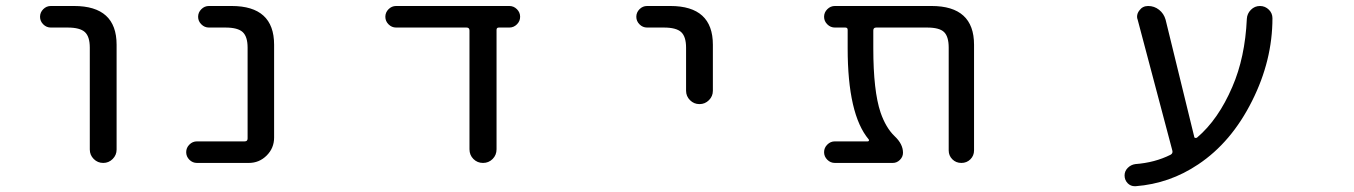

<svg xmlns="http://www.w3.org/2000/svg" viewBox="-20 -567 4540 644"><path d="M150.4 -474.6Q135.7 -474.6 125 -485.4Q114.3 -496.1 114.3 -510.7Q114.3 -525.4 125 -536.1Q135.7 -546.9 150.4 -546.9H228.5Q371.1 -546.9 371.1 -417V-65.4Q371.1 -46.9 357.9 -33.7Q344.7 -20.5 326.2 -20.5Q307.6 -20.5 294.4 -33.7Q281.2 -46.9 281.2 -65.4V-407.2Q281.2 -444.3 264.6 -459.5Q248 -474.6 207 -474.6Z M810.5 -407.2Q810.5 -444.3 793.9 -459.5Q777.3 -474.6 736.3 -474.6H680.7Q666 -474.6 655.3 -485.4Q644.5 -496.1 644.5 -510.7Q644.5 -525.4 655.3 -536.1Q666 -546.9 680.7 -546.9H756.8Q899.4 -546.9 899.4 -417V-105.5Q899.4 -70.3 874.5 -45.4Q849.6 -20.5 814.5 -20.5H640.6Q626 -20.5 615.2 -31.2Q604.5 -42 604.5 -56.6Q604.5 -71.3 615.2 -82Q626 -92.8 640.6 -92.8H800.8Q810.5 -92.8 810.5 -102.5Z M1645.5 -66.4Q1645.5 -46.9 1632.3 -33.7Q1619.1 -20.5 1600.1 -20.5Q1581.1 -20.5 1567.9 -33.7Q1554.7 -46.9 1554.7 -66.4V-464.8Q1554.7 -474.6 1544.9 -474.6H1308.6Q1293.9 -474.6 1283.2 -485.4Q1272.5 -496.1 1272.5 -510.7Q1272.5 -525.4 1283.2 -536.1Q1293.9 -546.9 1308.6 -546.9H1688.5Q1703.1 -546.9 1713.9 -536.1Q1724.6 -525.4 1724.6 -510.7Q1724.6 -496.1 1713.9 -485.4Q1703.1 -474.6 1688.5 -474.6H1653.3Q1645.5 -474.6 1645.5 -466.8Z M2150.4 -474.6Q2135.7 -474.6 2125 -485.4Q2114.3 -496.1 2114.3 -510.7Q2114.3 -525.4 2125 -536.1Q2135.7 -546.9 2150.4 -546.9H2228.5Q2371.1 -546.9 2371.1 -417V-262.7Q2371.1 -244.1 2357.9 -231Q2344.7 -217.8 2326.2 -217.8Q2307.6 -217.8 2294.4 -231Q2281.2 -244.1 2281.2 -262.7V-407.2Q2281.2 -444.3 2264.6 -459.5Q2248 -474.6 2207 -474.6Z M3247.1 -62.5Q3247.1 -44.9 3234.9 -32.7Q3222.7 -20.5 3204.6 -20.5Q3186.5 -20.5 3174.3 -32.7Q3162.1 -44.9 3162.1 -62.5V-407.2Q3162.1 -444.3 3146.5 -459.5Q3130.9 -474.6 3089.8 -474.6H2918.9Q2909.2 -474.6 2909.2 -464.8V-405.3Q2909.2 -261.7 2933.6 -189.5Q2951.2 -138.7 2980.5 -110.4Q3008.8 -84 3008.8 -54.7Q3008.8 -41 2998.5 -30.8Q2988.3 -20.5 2974.6 -20.5H2780.3Q2765.6 -20.5 2754.9 -31.2Q2744.1 -42 2744.1 -56.6Q2744.1 -71.3 2754.9 -82Q2765.6 -92.8 2780.3 -92.8H2890.6Q2893.6 -92.8 2894.5 -95.2Q2895.5 -97.7 2893.6 -99.6Q2823.2 -183.6 2823.2 -405.3V-466.8Q2823.2 -474.6 2815.4 -474.6H2780.3Q2765.6 -474.6 2754.9 -485.4Q2744.1 -496.1 2744.1 -510.7Q2744.1 -525.4 2754.9 -536.1Q2765.6 -546.9 2780.3 -546.9H3104.5Q3247.1 -546.9 3247.1 -417Z M3985.4 -109.4Q3985.4 -105.5 3988.8 -104.5Q3992.2 -103.5 3995.1 -105.5Q4066.4 -166 4113.3 -275.4Q4156.2 -374 4162.1 -503.9Q4163.1 -521.5 4175.8 -534.2Q4188.5 -546.9 4206.1 -546.9Q4223.6 -546.9 4236.3 -534.2Q4248 -522.5 4248 -505.9Q4248 -364.3 4179.7 -228.5Q4110.4 -89.8 3999 -15.6Q3903.3 48.8 3789.1 57.6Q3787.1 57.6 3786.1 57.6Q3772.5 57.6 3762.7 47.9Q3752 37.1 3752 21.5Q3752 6.8 3762.7 -3.9Q3773.4 -14.6 3788.1 -16.6Q3853.5 -21.5 3906.2 -47.9Q3915 -52.7 3912.1 -62.5L3795.9 -501Q3793.9 -505.9 3793.9 -510.7Q3793.9 -522.5 3801.8 -532.2Q3812.5 -546.9 3831.1 -546.9Q3851.6 -546.9 3867.7 -534.2Q3883.8 -521.5 3889.6 -501Z"/></svg>

Font: Rounded-X Mgen+ 1m regular
Style: Regular
Weight: 400
Designer: [Source Han Sans]
Ryoko NISHIZUKA  (kana & ideographs); Paul D. Hunt (Latin, Greek & Cyrillic); Wenlong ZHANG  (bopomofo
Version: Version 1.059.20150602